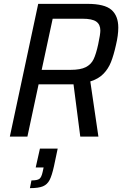

<svg xmlns="http://www.w3.org/2000/svg" viewBox="-20 -708 633 995"><path d="M178 -688H433Q522 -688 557.5 -657Q593 -626 593 -565Q593 -525 581 -475Q569 -421 555 -386Q541 -351 515.5 -325Q490 -299 448 -286L490 0H396L361 -271H325H180L122 0H31ZM489 -479Q500 -530 500 -550Q500 -581 479 -596Q458 -611 407 -611H253L196 -346H346Q397 -346 424.5 -360Q452 -374 465 -401Q478 -428 489 -479ZM201 183 206 160H165L187 62H279L260 152Q249 202 237 225Q225 248 202.5 257.5Q180 267 135 267L143 227Q173 227 184 219Q195 211 201 183Z"/></svg>

Font: Saira Semi Condensed
Style: Italic
Weight: 400
Width: 4
Italic angle: -12°
Designer: Hector Gatti with collaboration of the Omnibus-Type team
Foundry: Omnibus-Type
Version: Version 1.001; ttfautohint (v1.8)